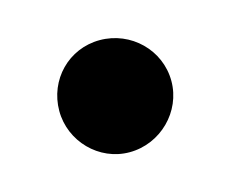

<svg xmlns="http://www.w3.org/2000/svg" viewBox="-41 -200 323 268"><g transform="rotate(-15 120.0 -66.0)"><path d="M119 -147C74 -147 39 -111 39 -66C39 -22 75 15 119 15C164 15 201 -22 201 -66C201 -111 164 -147 119 -147Z"/></g></svg>

Font: Fira Sans Medium
Style: Regular
Weight: 500
Designer: Carrois Corporate & Edenspiekermann AG
Foundry: Carrois Corporate GbR & Edenspiekermann AG
Version: Version 4.203